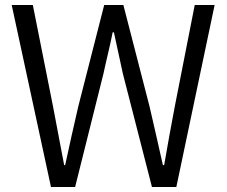

<svg xmlns="http://www.w3.org/2000/svg" viewBox="-20 -752 912 772"><path d="M185 0H282L396 -456C408 -513 422 -565 433 -622H438C450 -565 462 -513 474 -456L591 0H689L843 -732H763L683 -325C668 -247 654 -168 640 -88H635C617 -168 599 -248 581 -325L476 -732H399L295 -325C277 -247 259 -168 242 -88H238C223 -168 208 -247 193 -325L112 -732H27Z"/></svg>

Font: Genne Gothic Normal
Style: Regular
Weight: 350
Designer: Ryoko NISHIZUKA (kana & ideographs); Paul D. Hunt (Latin, Greek & Cyrillic); Wenlong ZHANG (bopomofo); Sandoll Communica
Foundry: Adobe Systems Incorporated
Version: Version 1.004;PS 1.004;hotconv 16.6.51;makeotf.lib2.5.65220